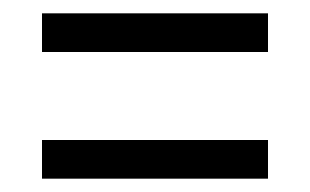

<svg xmlns="http://www.w3.org/2000/svg" viewBox="-20 -501 465 288"><path d="M43 -423H382V-481H43ZM43 -233H382V-291H43Z"/></svg>

Font: Noto Serif Georgian ExtraCondensed
Style: Regular
Weight: 400
Width: 2
Designer: Monotype Design Team, Akaki Razmadze
Foundry: Google LLC
Version: Version 2.003